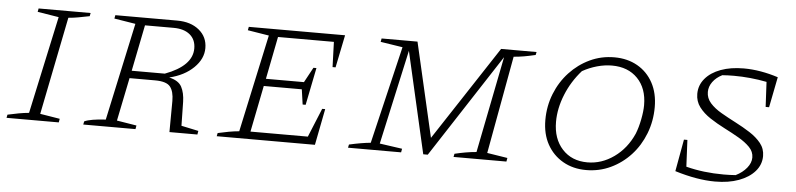

<svg xmlns="http://www.w3.org/2000/svg" viewBox="-38 -704 3691 890"><g transform="rotate(5 1807.5 -259.0)"><path d="M8 0 11 -15Q38 -21 62.5 -25.5Q87 -30 110 -32L208 -486L109 -502L112 -518H354L351 -503Q320 -497 299 -493Q278 -489 253 -487L162 -32L254 -17L251 0Z M365 0 368 -15Q396 -28 467 -32L565 -486L466 -502L469 -518H757Q820 -518 859 -486Q898 -454 898 -402Q898 -352 855.5 -310.5Q813 -269 743 -252Q787 -242 801.5 -214.5Q816 -187 817 -145L819 -34L899 -17L896 0H766L767 -145Q767 -189 749.5 -211Q732 -233 679 -233H560L519 -32L611 -17L608 0ZM743 -483H610L567 -268H721Q847 -315 847 -396Q847 -437 819.5 -460Q792 -483 743 -483Z M986 0 989 -15Q1015 -21 1040 -25.5Q1065 -30 1088 -32L1186 -486L1087 -502L1090 -518H1538L1507 -366H1493L1489 -483H1229L1190 -285H1367L1405 -355H1419L1384 -181H1370L1360 -251H1183L1140 -35H1407L1462 -169H1476L1443 0Z M1597 0 1600 -15Q1658 -28 1700 -32L1808 -486L1705 -502L1708 -518H1875L1976 -79L2264 -518H2429L2426 -504Q2396 -497 2373 -493Q2350 -489 2325 -487L2242 -32L2337 -17L2334 0H2088L2091 -15Q2116 -21 2141.5 -25.5Q2167 -30 2192 -32L2281 -481L1968 0H1947L1839 -472L1742 -32L1847 -17L1844 0Z M2705 7Q2644 7 2597 -20Q2550 -47 2523.5 -95Q2497 -143 2497 -208Q2497 -273 2520 -330.5Q2543 -388 2583.5 -431.5Q2624 -475 2677 -500Q2730 -525 2791 -525Q2852 -525 2898.5 -498.5Q2945 -472 2971 -424Q2997 -376 2997 -311Q2997 -246 2974.5 -188Q2952 -130 2912 -86.5Q2872 -43 2819 -18Q2766 7 2705 7ZM2708 -29Q2774 -29 2831.5 -70Q2889 -111 2920 -181Q2932 -211 2939.5 -249.5Q2947 -288 2947 -316Q2947 -394 2902.5 -440Q2858 -486 2783 -486Q2749 -486 2713.5 -476Q2678 -466 2646 -448Q2599 -395 2573 -330.5Q2547 -266 2547 -204Q2547 -125 2591 -77Q2635 -29 2708 -29Z M3509 -357 3503 -473Q3426 -488 3350 -488Q3336 -488 3322 -487.5Q3308 -487 3296 -486Q3268 -472 3252 -450Q3236 -428 3236 -403Q3236 -374 3256 -351.5Q3276 -329 3308 -310.5Q3340 -292 3376 -273.5Q3412 -255 3444 -234.5Q3476 -214 3496.5 -188.5Q3517 -163 3517 -129Q3517 -89 3490 -58Q3463 -27 3415.5 -9.5Q3368 8 3305 8Q3222 8 3118 -24L3145 -173H3161L3167 -49Q3248 -28 3342 -28Q3371 -28 3398 -30Q3430 -46 3449 -69.5Q3468 -93 3468 -118Q3468 -145 3447.5 -166Q3427 -187 3395 -205.5Q3363 -224 3327.5 -242Q3292 -260 3260 -281Q3228 -302 3208 -328.5Q3188 -355 3188 -390Q3188 -430 3214 -461Q3240 -492 3286 -509Q3332 -526 3393 -526Q3432 -526 3472.5 -519Q3513 -512 3553 -499L3525 -357Z"/></g></svg>

Font: Piazzolla SC ExtraLight
Style: Italic
Weight: 200
Italic angle: -11.3°
Designer: Juan Pablo del Peral
Foundry: Huerta Tipografica
Version: Version 1.330